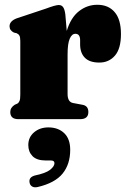

<svg xmlns="http://www.w3.org/2000/svg" viewBox="-20 -499 534 804"><path d="M253.5 -439.5 259.5 -369.5Q276.5 -425.5 310.8 -452.2Q345 -479 387.5 -479Q434 -479 460.2 -448.2Q486.5 -417.5 486.5 -356.5Q486.5 -295 461.2 -266Q436 -237 396 -237Q355.5 -237 335.8 -256.8Q316 -276.5 315.5 -311.5V-332Q315 -357.5 295.5 -357.5Q281 -357.5 272 -337Q263 -316.5 263 -271V-105.5Q263 -71.5 286.5 -67.5L324 -60.5Q350 -56.5 350 -30Q350 0 315.5 0H57Q23 0 23 -30Q23 -48.5 42 -60.5L52.5 -65Q59 -69 62 -76.8Q65 -84.5 65 -103.5V-327.5Q65 -343.5 61.2 -350Q57.5 -356.5 49.5 -360L38.5 -362.5Q20 -371.5 20 -389Q20 -410.5 49.5 -422L172.5 -463Q212.5 -478 226 -478Q237.5 -478 244 -469.5Q250.5 -461 253.5 -439.5ZM171.5 173Q134 173 116.2 154.8Q98.5 136.5 98.5 108.5Q98.5 75.5 122.8 55Q147 34.5 182.5 34.5Q223.5 34.5 248.8 58.5Q274 82.5 274 128.5Q274 188.5 242.2 227.8Q210.5 267 138.5 284Q124 287.5 115 282.2Q106 277 104 266.5Q99 243.5 125.5 236Q171.5 226.5 189.8 212Q208 197.5 208 184.5Q208 173 193.5 173Z"/></svg>

Font: Fraunces 72pt S050 Black
Style: Regular
Weight: 900
Version: Version 1.000; ttfautohint (v1.8.3)